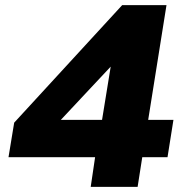

<svg xmlns="http://www.w3.org/2000/svg" viewBox="-20 -725 711 745"><path d="M332 0 349 -115H13L35 -249L454 -705H626L555 -260H653L630 -115H532L514 0ZM376 -260 415 -500H441L173 -214L174 -260Z"/></svg>

Font: Nunito Sans 10pt SemiExpanded Black
Style: Italic
Weight: 900
Width: 6
Italic angle: -9°
Designer: Vernon Adams
Foundry: Vernon Adams
Version: Version 3.101;gftools[0.9.27]